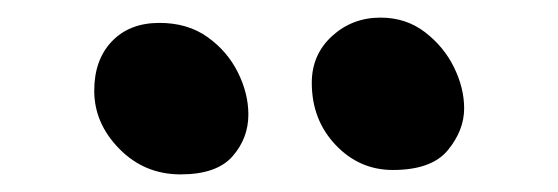

<svg xmlns="http://www.w3.org/2000/svg" viewBox="-20 -766 634 218"><path d="M426 -573Q388 -573 361 -601.5Q334 -630 334 -672Q334 -704 357 -725Q380 -746 412 -746Q441 -746 462.5 -729.5Q484 -713 495.5 -689.5Q507 -666 507 -643Q507 -618 488.5 -595.5Q470 -573 426 -573ZM185 -568Q144 -568 115.5 -597Q87 -626 87 -663Q87 -698 107 -719Q127 -740 161 -740Q193 -740 215.5 -724Q238 -708 250 -684Q262 -660 262 -636Q262 -609 244 -588.5Q226 -568 185 -568Z"/></svg>

Font: Shantell Sans Normal
Style: Regular
Weight: 600
Designer: Stephen Nixon, Anya Danilova, Shantell Martin
Foundry: Arrow Type
Version: Version 1.009;[a7da0bfa3]